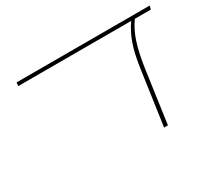

<svg xmlns="http://www.w3.org/2000/svg" viewBox="-112 -755 1049 951"><g transform="rotate(-30 412.5 -279.5)"><path d="M819 -539H728Q698 -498 679.5 -442.5Q661 -387 648 -298L606 0H584L627 -301Q639 -389 658 -443Q677 -497 707 -539H61L63 -559H825Z"/></g></svg>

Font: FiraGO Thin
Style: Italic
Weight: 100
Italic angle: -8°
Designer: bBox Type GmbH
Foundry: bBox Type GmbH
Version: Version 1.001